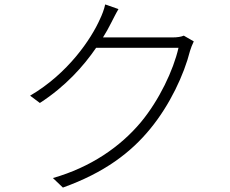

<svg xmlns="http://www.w3.org/2000/svg" viewBox="-20 -815 1040 867"><path d="M515 -774 455 -795C451 -774 439 -744 432 -730C392 -639 287 -483 116 -383L160 -350C276 -425 357 -516 414 -599H786C763 -498 699 -363 616 -263C523 -152 390 -60 219 -11L264 32C451 -35 571 -126 659 -234C747 -341 811 -478 838 -585C841 -596 849 -616 855 -628L810 -654C798 -649 782 -646 758 -646H445C459 -668 471 -690 481 -710C490 -727 503 -754 515 -774Z"/></svg>

Font: Noto Sans TC Light
Style: Regular
Weight: 300
Designer: Ryoko NISHIZUKA 西塚涼子 (kana, bopomofo & ideographs); Paul D. Hunt (Latin, Greek & Cyrillic); Sandoll Communications 산돌커뮤니
Foundry: Adobe
Version: Version 2.004;hotconv 1.0.118;makeotfexe 2.5.65603